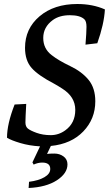

<svg xmlns="http://www.w3.org/2000/svg" viewBox="-20 -722 544 959"><path d="M123 217 125 186Q173 180 202 163Q231 146 231 122Q231 90 191 90Q170 90 148 100L142 89L180 9Q127 6 81.5 -7.5Q36 -21 15 -34Q15 -103 53 -200L111 -203Q107 -131 107 -110.5Q107 -90 119 -80Q131 -70 162.5 -58.5Q194 -47 233.5 -47Q273 -47 306 -71Q356 -107 356 -173Q356 -239 290 -280Q270 -293 252 -303Q171 -345 138 -382.5Q105 -420 105 -483Q105 -579 177.5 -640.5Q250 -702 366 -702Q443 -702 504 -675Q500 -602 466 -506L407 -499Q412 -561 412 -588Q412 -615 402 -625Q381 -646 329 -646Q277 -646 244 -622Q196 -587 196 -532.5Q196 -478 239 -446Q272 -420 330.5 -392Q389 -364 422.5 -323Q456 -282 456 -216Q456 -128 396 -65.5Q336 -3 234 7L215 47Q225 45 251.5 45Q278 45 297.5 59.5Q317 74 317 99Q317 144 264 178.5Q211 213 123 217Z"/></svg>

Font: Poly
Style: Italic
Weight: 400
Italic angle: -10°
Designer: Nicolas Silva
Foundry: Jose Nicolas Silva Schwarzenberg
Version: Version 1.003